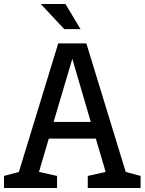

<svg xmlns="http://www.w3.org/2000/svg" viewBox="-28 -936 720 956"><path d="M262 -720H402L598 -80L672 -60V0H409V-60L498 -80L449 -246H215L166 -80L256 -60V0H-8V-60L66 -80ZM239 -329H424L332 -643ZM373 -791H292L175 -916H298Z"/></svg>

Font: HermeneusOne
Style: Regular
Weight: 400
Designer: Rodrigo Fuenzalida, Pablo Impallari
Foundry: Pablo Impallari, Rodrigo Fuenzalida
Version: Version 1.000; ttfautohint (v0.8) -G 200 -r 50